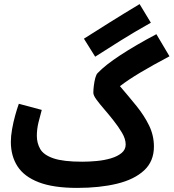

<svg xmlns="http://www.w3.org/2000/svg" viewBox="-20 -897 848 938"><path d="M357 21Q241 21 169.5 -6.5Q98 -34 65.5 -84.5Q33 -135 33 -204Q33 -232 39 -266Q45 -300 54 -332.5Q63 -365 72 -390L184 -360Q176 -332 168 -299Q160 -266 160 -233Q160 -198 176.5 -169Q193 -140 241 -123.5Q289 -107 382 -107Q416 -107 453 -110.5Q490 -114 522 -123.5Q554 -133 574 -149.5Q594 -166 594 -191Q594 -218 576 -248.5Q558 -279 534 -309Q512 -337 489.5 -363Q467 -389 451.5 -410Q436 -431 436 -444Q436 -459 438.5 -479Q441 -499 445.5 -516Q450 -533 457 -540Q494 -579 568 -627.5Q642 -676 744 -730L808 -622Q725 -578 665.5 -542.5Q606 -507 566 -476Q609 -426 647 -379Q685 -332 708.5 -283.5Q732 -235 732 -181Q732 -109 684 -64.5Q636 -20 551.5 0.5Q467 21 357 21ZM445 -620 390 -708Q445 -743 512 -785Q579 -827 662 -877L717 -786Q635 -740 566.5 -697Q498 -654 445 -620Z"/></svg>

Font: Noto Sans Arabic ExtCond
Style: Bold
Weight: 700
Width: 2
Designer: Monotype Design Team, Nadine Chahine, Nizar Qandah and Khaled Hosny
Foundry: Monotype Imaging Inc.
Version: Version 2.012; ttfautohint (v1.8.4.7-5d5b)